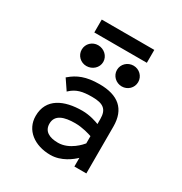

<svg xmlns="http://www.w3.org/2000/svg" viewBox="-181 -911 1004 1057"><g transform="rotate(30 321.0 -382.5)"><path d="M161 -776V-694H495V-776ZM440 -512C477 -512 507 -541 507 -578C507 -615 477 -644 440 -644C403 -644 372 -615 372 -578C372 -541 403 -512 440 -512ZM215 -512C253 -512 285 -541 285 -578C285 -615 253 -644 215 -644C178 -644 148 -615 148 -578C148 -541 178 -512 215 -512ZM148 -401 192 -336 196 -340C231 -372 267 -381 329 -381C400 -381 428 -359 428 -298V-266C413 -272 369 -288 320 -288C205 -288 111 -246 111 -135C111 -46 186 11 288 11C358 11 413 -34 435 -55V0H511V-298C511 -409 448 -462 329 -462C243 -462 194 -440 152 -404ZM198 -136C198 -193 252 -209 320 -209C368 -209 414 -194 428 -189V-143C420 -133 365 -68 291 -68C234 -68 198 -89 198 -136Z"/></g></svg>

Font: Charger Monospace
Style: Regular
Weight: 400
Designer: Jasper
Foundry: Cannot Into Space Fonts
Version: Version 0.980